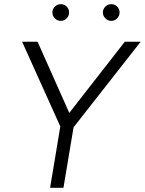

<svg xmlns="http://www.w3.org/2000/svg" viewBox="-20 -900 694 920"><path d="M220 0 269 -294 86 -700H160L312 -359L578 -700H654L334 -292L333 -293L284 0ZM271 -800Q255 -800 243 -812Q231 -824 231 -840Q231 -857 243 -868.5Q255 -880 271 -880Q288 -880 299.5 -868.5Q311 -857 311 -840Q311 -824 299.5 -812Q288 -800 271 -800ZM513 -800Q497 -800 485 -812Q473 -824 473 -840Q473 -857 485 -868.5Q497 -880 513 -880Q530 -880 541.5 -868.5Q553 -857 553 -840Q553 -824 541.5 -812Q530 -800 513 -800Z"/></svg>

Font: Figtree Light
Style: Italic
Weight: 300
Italic angle: -9.5°
Foundry: Erik Kennedy
Version: Version 2.001; ttfautohint (v1.8.4.7-5d5b);gftools[0.9.27]